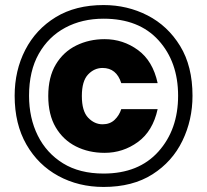

<svg xmlns="http://www.w3.org/2000/svg" viewBox="-20 -736 819 760"><path d="M390 4Q505 4 583.5 -46Q662 -96 702 -178.5Q742 -261 742 -357Q742 -474 693 -554Q644 -634 564 -675Q484 -716 390 -716Q279 -716 200.5 -668Q122 -620 80 -538.5Q38 -457 38 -357Q38 -245 84.5 -164Q131 -83 211 -39.5Q291 4 390 4ZM390 -49Q295 -49 229.5 -89.5Q164 -130 129.5 -199.5Q95 -269 95 -357Q95 -455 133.5 -523Q172 -591 238.5 -626.5Q305 -662 390 -662Q530 -662 607.5 -576.5Q685 -491 685 -357Q685 -223 607 -136Q529 -49 390 -49ZM394 -131Q331 -131 280.5 -156.5Q230 -182 200.5 -232Q171 -282 171 -356Q171 -431 201 -481Q231 -531 282 -556Q333 -581 394 -581Q467 -581 526 -538Q585 -495 604 -407H460Q441 -467 386 -467Q353 -467 328.5 -441Q304 -415 304 -356Q304 -296 329 -270Q354 -244 386 -244Q415 -244 433.5 -261.5Q452 -279 460 -304H604Q585 -217 526 -174Q467 -131 394 -131Z"/></svg>

Font: Ulagadi Sans
Style: Bold
Weight: 700
Designer: Ninad Kale (Devanagari), Jonny Pinhorn (Latin)
Foundry: Indian Type Foundry
Version: Version 3.01;March 29, 2020;FontCreator 12.0.0.2522 64-bit; 